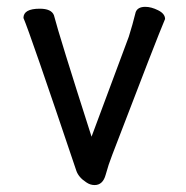

<svg xmlns="http://www.w3.org/2000/svg" viewBox="-20 -512 540 556"><path d="M253.9 23.9Q241.2 23.9 230 16.1Q208 2 201.2 -17.1Q65.9 -418.9 47.9 -460Q47.9 -486.8 95.2 -486.8Q128.9 -486.8 136.2 -467.8Q150.9 -410.2 245.1 -116.2L353 -405.8Q363.8 -439.9 373 -477.1Q378.9 -492.2 400.9 -492.2Q418 -492.2 438 -482.2Q458 -472.2 458 -457Q436 -405.8 305.2 -64Q293.9 -35.2 285.9 -5.6Q277.8 23.9 253.9 23.9Z"/></svg>

Font: LXGW WenKai Mono GB Screen
Style: Regular
Weight: 400
Monospace: yes
Designer: LXGW / Fontworks Inc.
Foundry: LXGW / Fontworks Inc.
Version: Version 1.510;January 18,2025